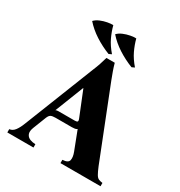

<svg xmlns="http://www.w3.org/2000/svg" viewBox="-202 -1019 1086 1158"><g transform="rotate(30 341.5 -440.0)"><path d="M597 -100Q611 -66 620.5 -50Q630 -34 641 -29.5Q652 -25 668 -23V0H389V-23Q429 -25 433.5 -47Q438 -69 426 -100L376 -230Q370 -225 360.5 -223.5Q351 -222 340 -222H227Q206 -222 195 -217Q184 -212 176 -192L140 -100Q127 -67 142 -46Q157 -25 201 -23V0H19V-23Q41 -25 56.5 -45.5Q72 -66 85 -100L277 -586Q288 -612 296.5 -637Q305 -662 312 -688H370Q377 -662 386 -637Q395 -612 405 -586ZM335 -265Q349 -265 353.5 -269.5Q358 -274 352 -289L283 -460H281L203 -261Q208 -264 215 -264.5Q222 -265 231 -265ZM409 -880Q419 -841 437.5 -802Q456 -763 490 -724L471 -715Q417 -736 369 -767Q321 -798 286 -838Q300 -853 322.5 -862.5Q345 -872 369 -876.5Q393 -881 409 -880ZM249 -880Q259 -841 277.5 -802Q296 -763 330 -724L311 -715Q257 -736 209 -767Q161 -798 126 -838Q140 -853 162.5 -862.5Q185 -872 209 -876.5Q233 -881 249 -880Z"/></g></svg>

Font: Bona Nova
Style: Bold
Weight: 700
Designer: Mateusz Machalski
Foundry: Capitalics
Version: Version 4.001; ttfautohint (v1.8.3)